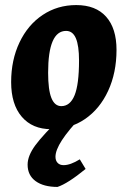

<svg xmlns="http://www.w3.org/2000/svg" viewBox="-20 -498 502 758"><path d="M24 -174Q24 -261 57 -330.5Q90 -400 148.5 -439Q207 -478 281 -478Q358 -478 399 -432Q440 -386 440 -301Q440 -211 407 -139.5Q374 -68 315.5 -28Q257 12 182 12Q108 12 66 -37Q24 -86 24 -174ZM292 -259Q292 -318 279.5 -347Q267 -376 241 -376Q170 -376 170 -211Q170 -143 183 -111Q196 -79 222 -79Q257 -79 274.5 -122Q292 -165 292 -259ZM207 240Q152 240 120.5 217Q89 194 89 152Q89 117 119.5 75.5Q150 34 229 -43H306Q250 16 224.5 55.5Q199 95 199 121Q199 136 207.5 145Q216 154 231 154Q258 154 295 131L318 169Q247 227 207 240Z"/></svg>

Font: Alegreya ExtraBold
Style: Italic
Weight: 800
Italic angle: -7°
Designer: Juan Pablo del Peral
Foundry: Huerta Tipografica
Version: Version 2.007; ttfautohint (v1.6)